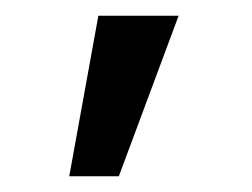

<svg xmlns="http://www.w3.org/2000/svg" viewBox="-20 -731 320 244"><path d="M68 -507 105 -711H207L131 -507Z"/></svg>

Font: Ysabeau Office SemiBold
Style: Regular
Weight: 600
Designer: Christian Thalmann (Catharsis Fonts)
Version: Version 2.001;gftools[0.9.30]; featfreeze: tnum,lnum,ss02